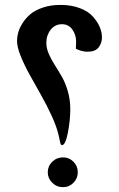

<svg xmlns="http://www.w3.org/2000/svg" viewBox="-20 -755 488 787"><path d="M233.9 -160.2Q230.5 -160.2 228.5 -164.8Q226.6 -169.4 224.4 -181.9Q222.2 -194.3 220.2 -201.2Q212.4 -235.4 191.9 -280Q171.4 -324.7 147.9 -366Q124.5 -407.2 102.1 -447.8Q79.6 -488.3 64.7 -525.4Q49.8 -562.5 49.8 -587.9Q49.8 -603.5 54.7 -621.6Q59.6 -639.6 72.5 -660.2Q85.4 -680.7 104.7 -697Q124 -713.4 156.2 -724.1Q188.5 -734.9 228 -734.9Q273.4 -734.9 308.3 -721.2Q343.3 -707.5 361.8 -686Q380.4 -664.6 389.2 -643.3Q397.9 -622.1 397.9 -602.1Q397.9 -578.6 384.3 -560.8Q370.6 -543 338.9 -543Q315.4 -543 291 -555.2L292 -586.9Q291 -614.7 275.6 -635.3Q260.3 -655.8 233.9 -655.8Q205.6 -655.8 187.7 -633.1Q169.9 -610.4 169.9 -579.1Q169.9 -557.6 179.9 -534.4Q189.9 -511.2 204.3 -488.8Q218.8 -466.3 233.4 -440.9Q248 -415.5 258.1 -380.6Q268.1 -345.7 268.1 -307.1Q268.1 -262.7 258.3 -211.4Q248.5 -160.2 233.9 -160.2ZM238.8 12.2Q212.4 12.2 194.1 -5.9Q175.8 -23.9 175.8 -48.8Q175.8 -74.2 194.1 -92Q212.4 -109.9 238.8 -109.9Q263.7 -109.9 281.2 -92Q298.8 -74.2 298.8 -48.8Q298.8 -23.9 281.2 -5.9Q263.7 12.2 238.8 12.2Z"/></svg>

Font: El Messiri SemiBold
Style: Regular
Weight: 600
Designer: Mohamed Gaber
Foundry: Kief Type Foundry
Version: Version 2.007;PS 002.007;hotconv 1.0.88;makeotf.lib2.5.64775